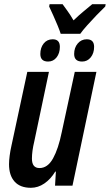

<svg xmlns="http://www.w3.org/2000/svg" viewBox="-20 -884 523 914"><path d="M269 -723Q264 -739 254.5 -762Q245 -785 234 -809.5Q223 -834 214 -853L216 -864H278Q288 -850 301.5 -831.5Q315 -813 330 -787Q356 -812 378 -830Q400 -848 419 -864H483L481 -853Q464 -837 440.5 -812.5Q417 -788 395.5 -764Q374 -740 362 -723ZM209 -591Q172 -591 172 -627Q172 -657 188 -677Q204 -697 231 -697Q265 -697 265 -661Q265 -631 249.5 -611Q234 -591 209 -591ZM371 -591Q333 -591 333 -627Q333 -657 350 -677Q367 -697 393 -697Q428 -697 428 -661Q428 -631 412 -611Q396 -591 371 -591ZM127 10Q76 10 49.5 -19.5Q23 -49 23 -102Q23 -120 26 -143Q29 -166 34 -188L110 -542H213L143 -210Q132 -164 132 -129Q132 -84 168 -84Q207 -84 232.5 -130Q258 -176 274 -255L336 -542H439L325 0H242L246 -67H243Q221 -31 191 -10.5Q161 10 127 10Z"/></svg>

Font: Noto Sans ExtraCondensed SemiBold
Style: Italic
Weight: 600
Width: 2
Italic angle: -12°
Designer: Monotype Design Team
Foundry: Monotype Imaging Inc.
Version: Version 2.013; ttfautohint (v1.8.4.7-5d5b)